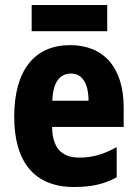

<svg xmlns="http://www.w3.org/2000/svg" viewBox="-20 -740 550 770"><path d="M410 -720H107V-615H410ZM261 -559C119 -559 37 -459 37 -272C37 -89 119 10 277 10C347 10 399 -2 448 -29V-150C395 -121 352 -108 298 -108C225 -108 190 -149 189 -231H476V-309C476 -468 397 -559 261 -559ZM265 -445C310 -445 335 -405 335 -336H190C192 -413 222 -445 265 -445Z"/></svg>

Font: Noto Sans Thai Looped Condensed ExtraBold
Style: Regular
Weight: 800
Width: 3
Designer: Sasikarn Vongin, Ben Mitchell
Foundry: The Fontpad Ltd
Version: Version 1.001